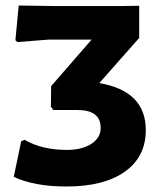

<svg xmlns="http://www.w3.org/2000/svg" viewBox="-20 -667 584 698"><path d="M222 11Q105 11 30 -24L57 -153L69 -159Q132 -122 223 -122Q278 -122 312 -144Q346 -166 346 -202Q346 -267 262 -267H174L165 -279L166 -354L313 -523H156L43 -514L36 -521L48 -647L179 -645H418L486 -646V-529L341 -365Q510 -336 510 -194Q510 -97 434 -43Q358 11 222 11Z"/></svg>

Font: Alegreya Sans ExtraBold
Style: Regular
Weight: 800
Designer: Juan Pablo del Peral
Foundry: Huerta Tipografica
Version: Version 2.007